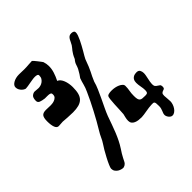

<svg xmlns="http://www.w3.org/2000/svg" viewBox="-195 -836 979 979"><g transform="rotate(-45 294.5 -346.5)"><path d="M450.2 -653.8Q451.2 -651.9 451.2 -647.9Q451.2 -640.1 447.3 -629.2Q443.4 -618.2 437.3 -605.5Q431.2 -592.8 423.8 -579.3Q416.5 -565.9 409.7 -554.2Q402.8 -542.5 397.2 -533Q391.6 -523.4 389.2 -518.1Q380.4 -493.2 374 -478.3Q367.7 -463.4 362.3 -452.6Q356.9 -441.9 351.6 -431.4Q346.2 -420.9 339.8 -404.8Q335 -385.7 325.2 -363.3Q315.4 -340.8 304.4 -317.6Q293.5 -294.4 282.7 -272.2Q272 -250 265.1 -231.9Q256.3 -207 248.5 -185.3Q240.7 -163.6 232.7 -143.6Q224.6 -123.5 215.3 -104.7Q206.1 -85.9 193.8 -66.9Q186.5 -56.6 180.2 -45.9Q173.8 -35.2 168.9 -25.6Q164.1 -16.1 160.4 -8.8Q156.7 -1.5 153.8 1Q147 7.8 141.8 9Q136.7 10.3 134.8 11.2Q129.4 11.2 121.1 9Q112.8 6.8 105.2 2Q97.7 -2.9 92.3 -10.7Q86.9 -18.6 86.9 -29.8Q86.9 -35.6 93.8 -51.5Q100.6 -67.4 110.4 -85.9Q120.1 -104.5 130.4 -122.1Q140.6 -139.6 147.9 -149.9Q156.2 -162.1 163.3 -178.2Q170.4 -194.3 180.2 -210Q192.9 -230.5 205.8 -253.7Q218.8 -276.9 231.4 -300.8Q244.1 -324.7 255.6 -348.4Q267.1 -372.1 276.9 -394Q281.7 -404.3 285.2 -413.8Q288.6 -423.3 291 -432.4Q293.5 -441.4 295.9 -450.2Q298.3 -459 301.8 -467.8Q306.6 -474.1 313.5 -484.6Q320.3 -495.1 327.1 -507.8Q332 -517.6 335.9 -530.5Q339.8 -543.5 351.1 -556.2Q357.4 -571.3 362.8 -580.1Q368.2 -588.9 372.8 -595Q377.4 -601.1 381.6 -605.7Q385.7 -610.4 390.1 -617.2Q396 -627.4 399.7 -635.7Q403.3 -644 407.5 -649.9Q411.6 -655.8 417 -658.9Q422.4 -662.1 431.2 -662.1Q438.5 -662.1 443.8 -659.7Q449.2 -657.2 450.2 -653.8ZM568.8 -136.2Q567.4 -128.4 562.7 -126.5Q558.1 -124.5 553.5 -123Q548.8 -121.6 544.9 -117.4Q541 -113.3 541 -101.1Q541 -91.8 542.5 -81.1Q543.9 -70.3 543.9 -59.1Q543.9 -50.3 540.5 -39.8Q537.1 -29.3 531.2 -20.5Q525.4 -11.7 517.3 -5.9Q509.3 0 500 0Q494.6 0 489.7 -3.2Q484.9 -6.3 481.2 -11Q477.5 -15.6 475.3 -21Q473.1 -26.4 473.1 -30.8Q473.1 -37.1 475.1 -42.5Q477.1 -47.9 479.5 -53.7Q481.9 -59.6 483.9 -66.7Q485.8 -73.7 485.8 -83Q485.8 -96.7 484.9 -103.3Q483.9 -109.9 481.2 -112.5Q478.5 -115.2 474.1 -115.2Q469.7 -115.2 462.9 -115.2Q454.1 -115.2 443.1 -113.5Q432.1 -111.8 421.4 -110.1Q410.6 -108.4 400.4 -106.7Q390.1 -105 382.8 -105Q371.6 -105 360.6 -106.4Q349.6 -107.9 340.8 -111.8Q332 -115.7 326.4 -122.8Q320.8 -129.9 320.8 -141.1Q320.8 -152.3 323.7 -163.8Q326.7 -175.3 328.1 -182.1Q329.1 -193.8 329.8 -212.6Q330.6 -231.4 331.5 -250Q332.5 -268.6 334.2 -283.7Q335.9 -298.8 339.8 -303.2Q342.8 -306.2 347.9 -307.6Q353 -309.1 357.9 -309.6Q362.8 -310.1 366.9 -310.1Q371.1 -310.1 372.1 -310.1Q382.3 -310.1 393.6 -307.9Q404.8 -305.7 414.6 -301.3Q424.3 -296.9 430.7 -290.8Q437 -284.7 437 -276.9Q437 -259.8 434.1 -244.6Q431.2 -229.5 431.2 -210Q431.2 -195.3 433.3 -187.3Q435.5 -179.2 440.4 -175.3Q445.3 -171.4 453.4 -170.7Q461.4 -169.9 473.1 -169.9Q487.3 -169.9 490.2 -175Q493.2 -180.2 493.2 -190.9Q493.2 -203.1 490 -219.2Q486.8 -235.4 486.8 -249Q486.8 -253.9 488 -260.3Q489.3 -266.6 493.4 -272.5Q497.6 -278.3 505.1 -282.2Q512.7 -286.1 525.9 -286.1Q539.6 -286.1 544.7 -277.1Q549.8 -268.1 549.8 -256.8Q549.8 -249 548.1 -240Q546.4 -231 544.4 -221.7Q542.5 -212.4 540.8 -203.4Q539.1 -194.3 539.1 -187Q539.1 -174.8 543.7 -169.7Q548.3 -164.6 554 -161.4Q559.6 -158.2 564.2 -154.3Q568.8 -150.4 568.8 -141.1ZM227.1 -658.2Q232.9 -641.1 232.9 -624Q232.9 -603.5 226.3 -582.8Q219.7 -562 209 -541Q217.8 -537.6 224.1 -529.8Q230.5 -522 234.6 -511.2Q238.8 -500.5 241 -487.8Q243.2 -475.1 243.2 -461.9Q243.2 -435.5 238.3 -418Q233.4 -400.4 222.4 -389.9Q211.4 -379.4 194.3 -374.8Q177.2 -370.1 152.8 -370.1Q133.3 -370.1 114 -371.6Q94.7 -373 82 -374Q74.2 -374 66.4 -373Q58.6 -372.1 51.8 -372.1Q39.1 -372.1 33 -387.9Q26.9 -403.8 26.9 -431.2Q26.9 -456.5 34.7 -466.8Q42.5 -477.1 64 -477.1Q71.8 -477.1 80.3 -476.6Q88.9 -476.1 97.2 -476.1Q100.6 -476.1 108.4 -476.8Q116.2 -477.5 124.3 -480.5Q132.3 -483.4 138.7 -489.5Q145 -495.6 145 -506.8Q145 -509.8 144.5 -512.7Q144 -515.6 141.6 -517.6Q139.2 -519.5 133.8 -520.8Q128.4 -522 118.2 -522H101.1Q82.5 -524.4 71.3 -528.8Q60.1 -533.2 60.1 -545.9Q60.1 -567.9 69.8 -575.9Q79.6 -584 89.8 -584Q95.2 -584 101.8 -583Q108.4 -582 116.2 -582Q122.6 -582 130.9 -584.2Q139.2 -586.4 146.5 -591.6Q153.8 -596.7 158.9 -604.7Q164.1 -612.8 164.1 -625Q164.1 -631.8 157.7 -634Q151.4 -636.2 143.1 -636.2Q134.3 -636.2 124 -634.5Q113.8 -632.8 103.8 -631.1Q93.8 -629.4 84.5 -627.7Q75.2 -626 68.8 -626Q66.4 -626 60.8 -628.7Q55.2 -631.3 49.6 -636.7Q43.9 -642.1 39.6 -649.9Q35.2 -657.7 35.2 -668Q35.2 -675.3 40 -681.4Q44.9 -687.5 53 -692.1Q61 -696.8 71.8 -699.5Q82.5 -702.1 94.2 -702.1Q103 -702.1 113 -701.7Q123 -701.2 131.8 -701.2Q148.9 -701.2 162.4 -702.6Q175.8 -704.1 189.9 -704.1Q190.9 -704.1 196.8 -697.3Q202.6 -690.4 209.2 -682.1Q215.8 -673.8 221.2 -666.5Q226.6 -659.2 227.1 -658.2Z"/></g></svg>

Font: Freckle Face
Style: Regular
Weight: 400
Designer: Astigmatic (AOETI)
Foundry: Astigmatic (AOETI)
Version: Version 1.000